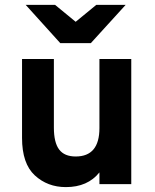

<svg xmlns="http://www.w3.org/2000/svg" viewBox="-20 -752 631 784"><path d="M85 -732H205L289 -663L373 -732H493L351 -576H226ZM70 -189V-511H200V-231Q200 -170 221.5 -141.5Q243 -113 289 -113Q386 -113 386 -229V-511H516V0H386V-48Q338 12 249 12Q174 12 122 -36Q70 -84 70 -189Z"/></svg>

Font: ReCut ExtraBold
Style: Regular
Weight: 800
Designer: Giant Group (for alternate capitals set)
Version: Version 2.002;FEAKit 1.0